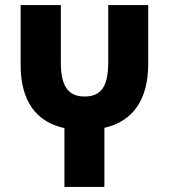

<svg xmlns="http://www.w3.org/2000/svg" viewBox="-20 -734 663 754"><path d="M233 0H390V-232C501 -257 562 -342 562 -482V-714H405V-488C405 -392 375 -355 312 -355C250 -355 219 -393 219 -487V-714H61V-479C61 -337 122 -255 233 -231Z"/></svg>

Font: Noto Sans Georgian Condensed ExtraBold
Style: Regular
Weight: 800
Width: 3
Designer: Monotype Design Team, Akaki Razmadze
Foundry: Google LLC
Version: Version 2.005